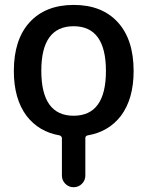

<svg xmlns="http://www.w3.org/2000/svg" viewBox="-20 -576 603 792"><path d="M150.4 -284.2Q150.4 -98.6 283.7 -98.6Q417 -98.6 417 -283.2Q417 -467.8 283.7 -467.8Q150.4 -467.8 150.4 -284.2ZM531.2 -283.2Q531.2 -168 478.5 -97.7Q427.7 -32.2 341.8 -17.6Q332 -15.6 332 -5.9V148.4Q332 168 317.9 182.1Q303.7 196.3 283.7 196.3Q263.7 196.3 249.5 182.1Q235.4 168 235.4 148.4V-5.9Q235.4 -9.8 232.4 -13.2Q229.5 -16.6 225.6 -17.6Q140.6 -32.2 89.8 -97.7Q37.1 -168 37.1 -283.2Q37.1 -413.1 102.5 -484.4Q168 -555.7 284.2 -555.7Q400.4 -555.7 465.8 -484.4Q531.2 -413.1 531.2 -283.2Z"/></svg>

Font: Gen Jyuu GothicX Medium
Style: Regular
Weight: 500
Designer: Ryoko NISHIZUKA (kana &amp; ideographs); Paul D. Hunt (Latin, Greek &amp; Cyrillic); Wenlong ZHANG (bopomofo); Sandoll C
Version: Version 1.058.20140828